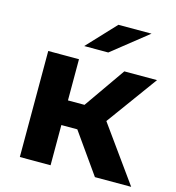

<svg xmlns="http://www.w3.org/2000/svg" viewBox="-111 -846 863 941"><g transform="rotate(15 321.0 -375.5)"><path d="M312 -204H231V0H75V-538H231V-329H315L461 -538H627L439 -280L640 0H456ZM374 -751H542L361 -607H239Z"/></g></svg>

Font: Montserrat-Bold
Style: Bold
Weight: 700
Version: Version 7.200